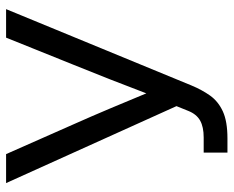

<svg xmlns="http://www.w3.org/2000/svg" viewBox="-88 -680 768 631"><g transform="rotate(-90 295.5 -364.0)"><path d="M109.9 0V-78.1H159.7Q194.3 -78.1 215.3 -89.8Q236.3 -101.6 247.1 -128.9L262.7 -167.5L9.8 -727.5H105L202.1 -507.8Q231 -442.9 255.6 -384.3Q280.3 -325.7 304.7 -266.6Q327.1 -325.7 350.1 -384.3Q373 -442.9 399.4 -507.8L487.8 -727.5H581.5L330.6 -118.2Q316.4 -84 297.4 -57.1Q278.3 -30.3 245.4 -15.1Q212.4 0 156.7 0Z"/></g></svg>

Font: Inter Display
Style: Regular
Weight: 400
Designer: Rasmus Andersson
Foundry: rsms
Version: Version 4.001;git-9221beed3